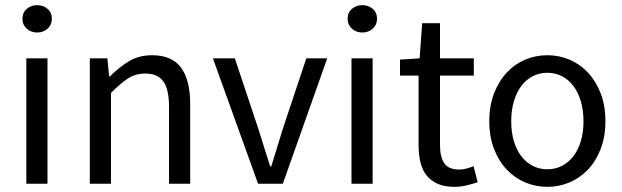

<svg xmlns="http://www.w3.org/2000/svg" viewBox="-20 -712 2412 744"><path d="M82 0V-486H164V0ZM124 -586Q100 -586 83.5 -601Q67 -616 67 -639Q67 -663 83.5 -677.5Q100 -692 124 -692Q148 -692 164.5 -677.5Q181 -663 181 -639Q181 -616 164.5 -601Q148 -586 124 -586Z M328 0V-486H396L403 -416H406Q441 -451 479.5 -474.5Q518 -498 569 -498Q646 -498 681.5 -450Q717 -402 717 -308V0H635V-297Q635 -366 613 -396.5Q591 -427 543 -427Q505 -427 476 -408Q447 -389 410 -352V0Z M980 0 805 -486H890L982 -210Q993 -174 1004.5 -138Q1016 -102 1027 -67H1031Q1042 -102 1053 -138Q1064 -174 1075 -210L1167 -486H1248L1076 0Z M1342 0V-486H1424V0ZM1384 -586Q1360 -586 1343.5 -601Q1327 -616 1327 -639Q1327 -663 1343.5 -677.5Q1360 -692 1384 -692Q1408 -692 1424.5 -677.5Q1441 -663 1441 -639Q1441 -616 1424.5 -601Q1408 -586 1384 -586Z M1741 12Q1702 12 1675.5 0Q1649 -12 1632.5 -33Q1616 -54 1609 -84Q1602 -114 1602 -150V-419H1530V-481L1606 -486L1616 -622H1685V-486H1816V-419H1685V-149Q1685 -104 1701.5 -79.5Q1718 -55 1760 -55Q1773 -55 1788 -59Q1803 -63 1815 -68L1831 -6Q1811 1 1787.5 6.5Q1764 12 1741 12Z M2101 12Q2056 12 2015.5 -5Q1975 -22 1944 -54.5Q1913 -87 1894.5 -134.5Q1876 -182 1876 -242Q1876 -303 1894.5 -350.5Q1913 -398 1944 -431Q1975 -464 2015.5 -481Q2056 -498 2101 -498Q2146 -498 2186.5 -481Q2227 -464 2258 -431Q2289 -398 2307.5 -350.5Q2326 -303 2326 -242Q2326 -182 2307.5 -134.5Q2289 -87 2258 -54.5Q2227 -22 2186.5 -5Q2146 12 2101 12ZM2101 -56Q2132 -56 2158 -69.5Q2184 -83 2202.5 -107.5Q2221 -132 2231 -166Q2241 -200 2241 -242Q2241 -284 2231 -318.5Q2221 -353 2202.5 -378Q2184 -403 2158 -416.5Q2132 -430 2101 -430Q2070 -430 2044 -416.5Q2018 -403 1999.5 -378Q1981 -353 1971 -318.5Q1961 -284 1961 -242Q1961 -200 1971 -166Q1981 -132 1999.5 -107.5Q2018 -83 2044 -69.5Q2070 -56 2101 -56Z"/></svg>

Font: Pinyin1712
Style: Regular
Weight: 400
Version: Version 1